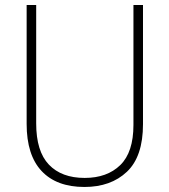

<svg xmlns="http://www.w3.org/2000/svg" viewBox="-20 -734 674 764"><path d="M549 -240Q549 -111 485 -50.5Q421 10 316 10Q205 10 145.5 -53.5Q86 -117 86 -241V-714H124V-243Q124 -132 174.5 -79Q225 -26 317 -26Q406 -26 458.5 -77Q511 -128 511 -237V-714H549Z"/></svg>

Font: Noto Sans Telugu SemiCondensed ExtraLight
Style: Regular
Weight: 200
Width: 4
Designer: Jelle Bosma - Monotype Design Team
Foundry: Monotype Imaging Inc.
Version: Version 2.005; ttfautohint (v1.8.4.7-5d5b)